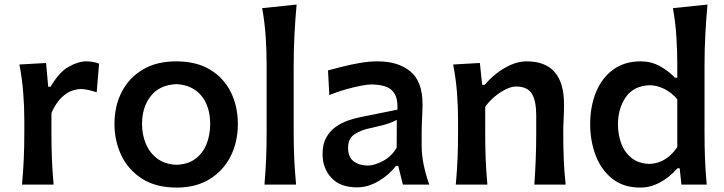

<svg xmlns="http://www.w3.org/2000/svg" viewBox="-20 -827 3245 860"><path d="M78.6 0Q84 -58.6 86.4 -113.5Q88.9 -168.5 88.9 -235.4V-289.1Q88.9 -349.6 84 -412.4Q79.1 -475.1 66.9 -538.1L186.5 -544.9L195.8 -438.5H206.5Q245.1 -504.4 288.1 -528.3Q331.1 -552.2 365.7 -552.2Q379.4 -552.2 394.8 -549.8Q410.2 -547.4 423.8 -542L413.1 -413.6Q395.5 -419.4 376.5 -423.8Q357.4 -428.2 343.3 -428.2Q325.7 -428.2 302.7 -420.7Q279.8 -413.1 255.6 -390.1Q231.4 -367.2 210.4 -321.3V-229.5Q210.4 -167 212.6 -112.8Q214.8 -58.6 220.2 0Z M771.5 13.2Q678.2 13.2 616.2 -26.6Q554.2 -66.4 523.4 -131.3Q492.7 -196.3 492.7 -271.5Q492.7 -352.1 525.4 -415.5Q558.1 -479 619.9 -515.6Q681.6 -552.2 769 -552.2Q859.4 -552.2 920.9 -515.1Q982.4 -478 1013.9 -414.3Q1045.4 -350.6 1045.4 -271.5Q1045.4 -190.9 1012.7 -126.5Q980 -62 918.7 -24.4Q857.4 13.2 771.5 13.2ZM771 -88.9Q822.3 -90.8 855.7 -116Q889.2 -141.1 905.3 -182.1Q921.4 -223.1 921.4 -271.5Q921.4 -350.1 882.3 -397.9Q843.3 -445.8 771 -450.2Q694.3 -446.8 655.3 -396.7Q616.2 -346.7 616.2 -271.5Q616.2 -224.1 633.3 -183.1Q650.4 -142.1 684.8 -116.5Q719.2 -90.8 771 -88.9Z M1164.6 0Q1169.4 -58.6 1171.9 -113.5Q1174.3 -168.5 1174.3 -235.4V-534.2Q1174.3 -601.1 1169.9 -664.6Q1165.5 -728 1154.3 -790.5L1308.6 -806.6Q1302.7 -741.7 1299.1 -674.3Q1295.4 -606.9 1295.4 -534.2V-235.4Q1295.4 -168.5 1298.1 -113.5Q1300.8 -58.6 1306.2 0Z M1579.1 12.2Q1503.4 12.2 1464.1 -30.8Q1424.8 -73.7 1424.8 -136.7Q1424.8 -181.6 1441.4 -211.2Q1458 -240.7 1484.1 -259Q1510.3 -277.3 1539.6 -287.4Q1568.8 -297.4 1593.8 -302.2L1760.3 -335.9Q1762.2 -382.8 1747.6 -407Q1732.9 -431.2 1705.6 -439.9Q1678.2 -448.7 1641.6 -448.7Q1627.4 -448.7 1597.4 -443.1Q1567.4 -437.5 1529.8 -427Q1492.2 -416.5 1455.1 -401.4L1449.2 -511.7Q1475.1 -518.6 1512.2 -528.1Q1549.3 -537.6 1591.1 -544.9Q1632.8 -552.2 1671.4 -552.2Q1763.7 -552.2 1818.1 -507.1Q1872.6 -461.9 1872.6 -360.8Q1872.6 -335.9 1870.6 -298.6Q1868.7 -261.2 1868.7 -228.5V-172.9Q1868.7 -96.7 1902.8 0H1784.7L1763.7 -84H1753.4Q1723.6 -43.9 1676 -15.9Q1628.4 12.2 1579.1 12.2ZM1627.4 -85.4Q1656.2 -85.4 1695.1 -105.7Q1733.9 -126 1756.8 -166L1757.3 -290Q1745.6 -283.2 1722.9 -274.9Q1700.2 -266.6 1640.1 -253.4Q1600.1 -245.6 1569.6 -226.6Q1539.1 -207.5 1539.1 -165.5Q1539.1 -122.6 1564.7 -104Q1590.3 -85.4 1627.4 -85.4Z M2021.5 0Q2026.9 -58.6 2029.3 -113.5Q2031.7 -168.5 2031.7 -235.4V-289.1Q2031.7 -349.6 2026.9 -412.4Q2022 -475.1 2009.8 -538.1L2129.4 -544.9L2139.6 -447.3H2151.4Q2172.4 -472.7 2202.6 -496.8Q2232.9 -521 2268.3 -536.6Q2303.7 -552.2 2338.9 -552.2Q2506.3 -552.2 2506.3 -359.9Q2506.3 -324.7 2504.6 -293Q2502.9 -261.2 2502.9 -235.4Q2502.9 -168.5 2505.1 -113.5Q2507.3 -58.6 2513.7 0H2373.5Q2377.4 -58.6 2379.6 -112.8Q2381.8 -167 2381.8 -229.5V-312Q2381.8 -375.5 2362.1 -407.5Q2342.3 -439.5 2291 -439.5Q2271.5 -439.5 2246.1 -427.2Q2220.7 -415 2196 -394.5Q2171.4 -374 2153.3 -348.6V-229.5Q2153.3 -167 2155.5 -112.8Q2157.7 -58.6 2163.1 0Z M2847.7 13.2Q2772.5 13.2 2722.7 -26.4Q2672.9 -65.9 2648.2 -130.6Q2623.5 -195.3 2623.5 -270.5Q2623.5 -350.6 2649.7 -414.3Q2675.8 -478 2726.3 -515.1Q2776.9 -552.2 2849.6 -552.2Q2896.5 -552.2 2935.5 -530.8Q2974.6 -509.3 3002.9 -479H3013.7V-534.2Q3013.7 -601.1 3009.5 -664.6Q3005.4 -728 2994.1 -790.5L3148.9 -806.6Q3143.1 -741.7 3139.4 -674.3Q3135.7 -606.9 3135.7 -534.2V-235.4Q3135.7 -168.5 3137.9 -113.5Q3140.1 -58.6 3145.5 0H3032.2L3024.4 -73.2H3014.6Q2936.5 13.2 2847.7 13.2ZM2889.6 -92.8Q2963.4 -95.2 3013.7 -168V-382.3Q2987.8 -413.1 2955.1 -429Q2922.4 -444.8 2891.1 -445.3Q2818.8 -442.9 2783.4 -392.3Q2748 -341.8 2748 -269.5Q2748 -223.6 2762.9 -183.8Q2777.8 -144 2809.3 -119.1Q2840.8 -94.2 2889.6 -92.8Z"/></svg>

Font: Pinar SemiBold
Style: Regular
Weight: 600
Designer: Amin Abedi
Version: Version 3.000